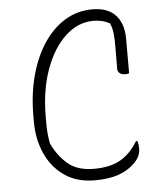

<svg xmlns="http://www.w3.org/2000/svg" viewBox="-53 -766 706 833"><g transform="rotate(-5 300.0 -350.0)"><path d="M327 20Q248 20 194 -18Q140 -56 112.5 -118.5Q85 -181 85 -254V-281Q85 -376 106.5 -456Q128 -536 167.5 -595.5Q207 -655 261 -687.5Q315 -720 380 -720Q444 -720 478 -686Q515 -649 515 -580V-430Q509 -427 500 -427Q482 -427 473.5 -434.5Q465 -442 465 -453Q465 -507 465.5 -543Q466 -579 463.5 -605Q461 -631 451 -653Q431 -663 413.5 -666.5Q396 -670 380 -670Q313 -670 258 -619Q203 -568 170.5 -478Q138 -388 138 -270V-247Q138 -219 140 -199Q142 -179 146 -157Q170 -104 212 -67Q254 -30 327 -30Q399 -30 443.5 -56Q488 -82 519 -134H525Q530 -117 530 -101Q530 -67 502 -39Q472 -9 429.5 5.5Q387 20 327 20Z"/></g></svg>

Font: Recursive Mn Csl St Lt
Style: Regular
Weight: 300
Monospace: yes
Version: Version 1.079;hotconv 1.0.112;makeotfexe 2.5.65598; ttfautoh